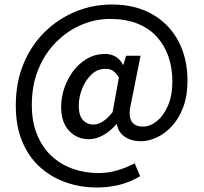

<svg xmlns="http://www.w3.org/2000/svg" viewBox="-20 -672 902 851"><path d="M410 159Q336 159 271 136Q206 113 156 67.5Q106 22 78 -46Q50 -114 50 -204Q50 -306 84 -388.5Q118 -471 177.5 -529.5Q237 -588 313.5 -620Q390 -652 476 -652Q579 -652 654 -609.5Q729 -567 770 -491Q811 -415 811 -314Q811 -248 792.5 -198Q774 -148 743 -114Q712 -80 675.5 -63Q639 -46 604 -46Q563 -46 533.5 -65.5Q504 -85 498 -122H496Q472 -93 439.5 -74Q407 -55 374 -55Q321 -55 286 -92.5Q251 -130 251 -198Q251 -240 265 -281.5Q279 -323 304.5 -357Q330 -391 366 -412Q402 -433 446 -433Q471 -433 491.5 -421.5Q512 -410 525 -385H527L539 -425H603L562 -220Q534 -111 614 -111Q645 -111 675 -135Q705 -159 724.5 -204Q744 -249 744 -311Q744 -370 727 -420Q710 -470 676 -508Q642 -546 590 -567Q538 -588 468 -588Q402 -588 340 -561.5Q278 -535 228 -484.5Q178 -434 149.5 -364Q121 -294 121 -207Q121 -134 143.5 -77.5Q166 -21 206.5 17.5Q247 56 301 75.5Q355 95 417 95Q461 95 502 82.5Q543 70 577 52L601 109Q558 135 510 147Q462 159 410 159ZM394 -120Q414 -120 435 -133Q456 -146 479 -175L507 -328Q495 -349 481 -358Q467 -367 448 -367Q411 -367 384.5 -341Q358 -315 343.5 -277.5Q329 -240 329 -204Q329 -160 347.5 -140Q366 -120 394 -120Z"/></svg>

Font: Mada Medium
Style: Regular
Weight: 500
Designer: Khaled Hosny
Version: Version 1.5